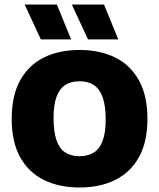

<svg xmlns="http://www.w3.org/2000/svg" viewBox="-20 -825 707 853"><path d="M333.5 8Q243.5 8 175.5 -25.2Q107.5 -58.5 69.8 -126.2Q32 -194 32 -297Q32 -400.5 69.8 -468.5Q107.5 -536.5 175.5 -569.8Q243.5 -603 333.5 -603Q423.5 -603 491.2 -569.8Q559 -536.5 597 -468.5Q635 -400.5 635 -297Q635 -194 597 -126.2Q559 -58.5 491.2 -25.2Q423.5 8 333.5 8ZM333.5 -131Q371 -131 397 -147.5Q423 -164 436.2 -200Q449.5 -236 449.5 -294.5Q449.5 -355.5 436 -393Q422.5 -430.5 396.8 -447.2Q371 -464 333.5 -464Q296 -464 270.2 -447.5Q244.5 -431 231.2 -395.2Q218 -359.5 218 -300.5Q218 -239 231 -201.8Q244 -164.5 269.8 -147.8Q295.5 -131 333.5 -131ZM371 -650 299 -805H442L505.5 -650ZM161.5 -650 89.5 -805H232.5L296 -650Z"/></svg>

Font: Encode Sans SC SemiCondensed ExtraBold
Style: Regular
Weight: 800
Width: 4
Designer: Multiple Designers
Foundry: Impallari Type
Version: Version 3.002